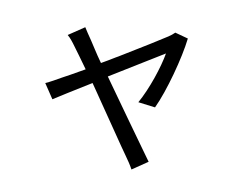

<svg xmlns="http://www.w3.org/2000/svg" viewBox="-77 -719 1154 915"><g transform="rotate(-10 500.0 -261.0)"><path d="M575 70C569 51 561 18 555 -1C542 -45 494 -220 454 -364C593 -392 723 -420 746 -424C712 -364 639 -272 576 -218L650 -180C718 -247 819 -391 861 -476L807 -514C797 -509 784 -505 772 -502C744 -495 634 -472 519 -449L507 -447C482 -442 458 -437 433 -433C418 -486 411 -526 405 -548C399 -573 392 -597 389 -614L300 -592C309 -577 316 -556 323 -531C329 -512 341 -469 356 -416C295 -405 253 -399 239 -397C209 -392 183 -387 155 -385L175 -303C202 -309 283 -327 377 -346C382 -327 387 -307 392 -288L395 -276C428 -150 460 -20 471 18C478 43 485 70 488 92L575 70Z"/></g></svg>

Font: Glow Sans SC Normal Book
Style: Regular
Weight: 500
Designer: Ryoko NISHIZUKA (kana, bopomofo & ideographs); Paul D. Hunt (Latin, Greek & Cyrillic); Sandoll Communications, Soo-young
Version: Version 0.93